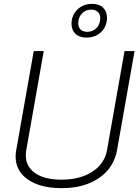

<svg xmlns="http://www.w3.org/2000/svg" viewBox="-20 -965 718 996"><path d="M61 -153Q61 -169 64 -185L155 -700H207L116 -185Q114 -176 114 -159Q114 -100 163 -66.5Q212 -33 299 -33Q395 -33 458.5 -74Q522 -115 535 -185L626 -700H678L587 -185Q570 -94 493.5 -41.5Q417 11 300 11Q189 11 125 -33.5Q61 -78 61 -153ZM351 -841Q351 -886 381.5 -915.5Q412 -945 458 -945Q494 -945 514.5 -925.5Q535 -906 535 -874Q535 -829 505 -799.5Q475 -770 428 -770Q392 -770 371.5 -789.5Q351 -809 351 -841ZM500 -871Q500 -891 487.5 -903Q475 -915 453 -915Q424 -915 405 -895Q386 -875 386 -844Q386 -823 398.5 -811.5Q411 -800 433 -800Q462 -800 481 -820Q500 -840 500 -871Z"/></svg>

Font: KoHo Light
Style: Italic
Weight: 300
Italic angle: -10°
Version: Version 1.000; ttfautohint (v1.6)